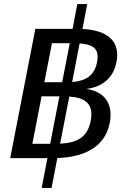

<svg xmlns="http://www.w3.org/2000/svg" viewBox="-20 -780 642 947"><path d="M185.5 147H234.4L262.7 -0.5C402.3 -5.4 499.5 -58.6 521.5 -175.3C523.9 -188.5 525.4 -201.7 525.4 -213.4C525.4 -283.7 483.4 -330.6 405.8 -341.3C487.8 -352.1 540 -397 554.7 -475.6C557.1 -487.3 558.1 -498.5 558.1 -509.3C558.1 -593.3 489.3 -631.8 386.7 -637.2L410.2 -759.8H361.3L337.9 -637.7H154.3L30.3 0H213.9ZM198.7 -374.5 236.3 -566.9H324.2L286.6 -374.5ZM335.9 -375.5 372.6 -565.9C432.1 -561.5 461.4 -544.4 461.4 -500C461.4 -492.7 460.4 -484.4 459 -475.6C446.3 -405.3 401.9 -380.9 335.9 -375.5ZM139.6 -70.8 185.1 -304.7H272.9L227.5 -70.8ZM276.4 -71.3 321.8 -303.7C390.6 -299.3 430.7 -275.4 430.7 -216.3C430.7 -206.5 429.7 -195.3 427.2 -183.6C411.6 -103.5 362.3 -75.7 276.4 -71.3Z"/></svg>

Font: Hack
Style: Oblique
Weight: 400
Italic angle: -12°
Monospace: yes
Designer: Christopher Simpkins
Foundry: Christopher Simpkins
Version: Version 2.010